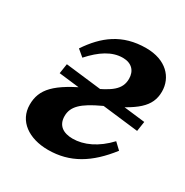

<svg xmlns="http://www.w3.org/2000/svg" viewBox="-126 -601 689 717"><g transform="rotate(30 218.0 -242.5)"><path d="M70.5 -255.8 428.7 -213.6 435.1 -255.9 77 -298.1 70.5 -255.8ZM175.6 14.2C269.9 14.2 340.9 -30 407.4 -115.7L380.3 -141.3C334.2 -91.8 281.8 -68 234.3 -68C193.5 -68 166.3 -86.2 166.3 -126.4C166.3 -167.2 194.3 -195.1 270.2 -230.1C390.1 -284.3 435.8 -320.8 435.8 -386.9C435.8 -447.6 390.2 -498.5 304 -498.5C201 -498.5 137.5 -447.9 86.6 -371.9L114.8 -348.2C157.5 -395.8 200 -423.6 246.6 -423.6C284.9 -423.6 305.4 -400.7 305.4 -366.9C305.4 -320.6 272.3 -297.7 199.7 -265.2C70.5 -208.1 32.3 -164.4 32.3 -98.3C32.3 -27.9 92.7 14.2 175.6 14.2Z"/></g></svg>

Font: Source Serif Variable
Style: Italic
Weight: 389
Italic angle: -12°
Designer: Frank Grießhammer
Foundry: Adobe Systems Incorporated
Version: Version 3.001;hotconv 1.0.111;makeotfexe 2.5.65597